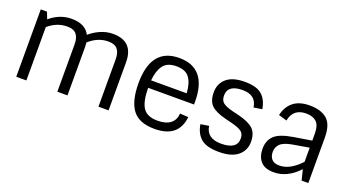

<svg xmlns="http://www.w3.org/2000/svg" viewBox="-47 -1052 2777 1532"><g transform="rotate(20 1341.0 -286.0)"><path d="M365 -586Q481 -586 521 -507Q558 -540 609.5 -563Q661 -586 716 -586Q890 -586 890 -407V0H804V-402Q804 -458 780 -487Q756 -516 702 -516Q613 -516 538 -448Q541 -428 541 -407V0H455V-402Q455 -458 431 -487Q407 -516 352 -516Q265 -516 192 -453V0H106V-572H159L181 -515Q265 -586 365 -586Z M1283 14Q1152 14 1096 -60.5Q1040 -135 1040 -286Q1040 -586 1279 -586Q1515 -586 1515 -298V-277H1125Q1126 -159 1161 -107.5Q1196 -56 1283 -56Q1425 -56 1435 -171L1506 -167Q1487 14 1283 14ZM1127 -341H1429Q1424 -425 1391 -470.5Q1358 -516 1280 -516Q1202 -516 1168 -469.5Q1134 -423 1127 -341Z M1616 -147 1686 -158Q1701 -57 1823 -57Q1958 -57 1958 -148Q1958 -188 1933.5 -207Q1909 -226 1846 -242L1789 -256Q1702 -278 1665.5 -314Q1629 -350 1629 -423.5Q1629 -497 1681 -541.5Q1733 -586 1834.5 -586Q1936 -586 1981.5 -545.5Q2027 -505 2040 -428L1969 -417Q1956 -518 1841 -518Q1715 -518 1715 -427Q1715 -387 1738 -367.5Q1761 -348 1819 -333L1877 -319Q1967 -297 2005.5 -260.5Q2044 -224 2044 -151.5Q2044 -79 1990 -34Q1936 11 1830 11Q1724 11 1676.5 -29.5Q1629 -70 1616 -147Z M2526 -548Q2586 -505 2586 -386V0H2529L2507 -89Q2411 14 2296 14Q2220 14 2184.5 -26Q2149 -66 2149 -134Q2149 -202 2191.5 -244Q2234 -286 2351 -305L2500 -329V-386Q2500 -460 2468.5 -488Q2437 -516 2382 -516Q2272 -516 2251 -409L2181 -430Q2197 -504 2248 -545Q2299 -586 2386.5 -586Q2474 -586 2526 -548ZM2320 -52Q2410 -52 2500 -149V-269L2359 -245Q2288 -232 2261 -204.5Q2234 -177 2234 -137.5Q2234 -98 2255 -75Q2276 -52 2320 -52Z"/></g></svg>

Font: Sintony
Style: Regular
Weight: 400
Version: Version 001.001